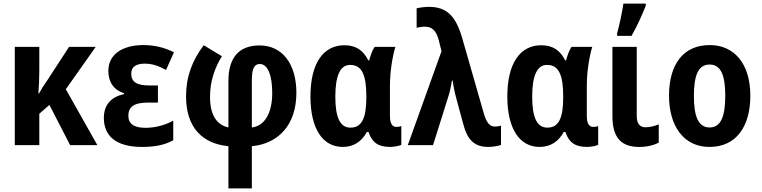

<svg xmlns="http://www.w3.org/2000/svg" viewBox="-20 -805 4226 1065"><path d="M511 -545H363L242 -359C226 -337 210 -312 196 -286H193C196 -325 198 -368 198 -412V-545H62V0H198V-174L254 -223L369 0H520L345 -310Z M856 -331H809C740 -331 708 -349 708 -397C708 -433 733 -452 784 -452C826 -452 863 -438 901 -417L945 -515C891 -542 836 -555 775 -555C663 -555 581 -506 581 -412C581 -349 612 -305 668 -288V-283C598 -268 556 -225 556 -151C556 -55 618 10 768 10C843 10 896 -2 941 -27V-136C901 -113 845 -96 787 -96C720 -96 692 -120 692 -163C692 -210 720 -236 800 -236H856Z M1110 -554C1047 -471 1012 -380 1012 -271C1012 -96 1104 -8 1247 6V240H1377V6C1524 -8 1624 -112 1624 -290C1624 -448 1548 -553 1420 -553C1307 -553 1247 -487 1247 -356V-98C1185 -112 1145 -162 1145 -268C1145 -353 1170 -427 1211 -493ZM1421 -450C1466 -450 1490 -386 1490 -289C1490 -178 1448 -106 1377 -98V-359C1377 -424 1390 -450 1421 -450Z M1881 10C1945 10 1988 -23 2015 -73H2024C2045 -12 2080 10 2146 10C2163 10 2198 4 2206 -2V-106C2200 -103 2188 -101 2179 -101C2157 -101 2143 -118 2143 -162V-331C2143 -411 2158 -495 2173 -545H2058C2045 -526 2035 -497 2028 -470H2023C1995 -526 1954 -554 1890 -554C1774 -554 1702 -455 1702 -270C1702 -89 1771 10 1881 10ZM1924 -97C1866 -97 1840 -154 1840 -269C1840 -383 1866 -445 1922 -445C1988 -445 2012 -388 2012 -271V-264C2012 -150 1987 -97 1924 -97Z M2242 0H2382L2466 -267C2475 -293 2482 -328 2487 -358H2491C2495 -328 2502 -291 2512 -256L2549 -119C2572 -30 2610 10 2689 10C2711 10 2744 5 2759 -1V-108C2748 -105 2737 -103 2727 -103C2699 -103 2681 -117 2663 -178L2544 -593C2509 -714 2460 -767 2359 -767C2336 -767 2308 -763 2291 -759V-651C2304 -654 2320 -657 2337 -657C2378 -657 2400 -634 2414 -581L2429 -521Z M2973 10C3037 10 3080 -23 3107 -73H3116C3137 -12 3172 10 3238 10C3255 10 3290 4 3298 -2V-106C3292 -103 3280 -101 3271 -101C3249 -101 3235 -118 3235 -162V-331C3235 -411 3250 -495 3265 -545H3150C3137 -526 3127 -497 3120 -470H3115C3087 -526 3046 -554 2982 -554C2866 -554 2794 -455 2794 -270C2794 -89 2863 10 2973 10ZM3016 -97C2958 -97 2932 -154 2932 -269C2932 -383 2958 -445 3014 -445C3080 -445 3104 -388 3104 -271V-264C3104 -150 3079 -97 3016 -97Z M3403 -606H3483C3515 -661 3542 -724 3562 -773V-785H3438C3433 -746 3414 -658 3403 -620ZM3512 -545H3377V-160C3377 -33 3434 10 3525 10C3569 10 3606 1 3634 -14V-115C3610 -106 3586 -99 3560 -99C3530 -99 3512 -119 3512 -161Z M4142 -274C4142 -455 4050 -555 3917 -555C3769 -555 3691 -447 3691 -274C3691 -104 3774 10 3915 10C4066 10 4142 -106 4142 -274ZM3829 -273C3829 -389 3854 -447 3916 -447C3978 -447 4003 -389 4003 -274C4003 -158 3978 -98 3916 -98C3854 -98 3829 -158 3829 -273Z"/></svg>

Font: Noto Sans Display SemiCondensed
Style: Bold
Weight: 700
Width: 4
Designer: Monotype Design Team
Foundry: Monotype Imaging Inc.
Version: Version 1.900